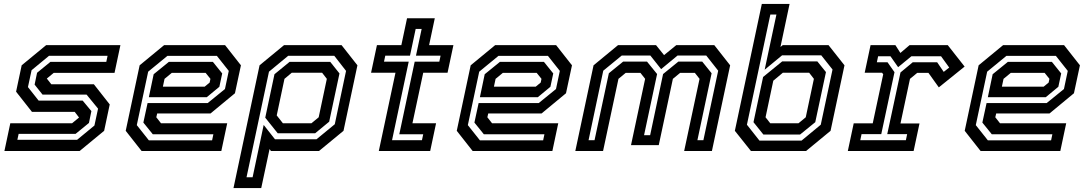

<svg xmlns="http://www.w3.org/2000/svg" viewBox="-20 -770 5546 979"><path d="M2.5 0 32.5 -141.5H347.5L384.5 -172L384 -169.5L361 -199.5H143L62 -302.5L90.5 -437L215.5 -540H594L564 -398.5H254L217 -368L217.5 -371L241.5 -340.5H458.5L539.5 -237.5L511 -103L386 0ZM68.5 -57H373L461.5 -130L480 -216L421.5 -287.5H197L156.5 -338.5L169 -399L237 -454.5H522L528.5 -485.5H230L141 -412L122.5 -326L177 -257H401.5L446 -203.5L433.5 -143L365.5 -87.5H75Z M1127.5 -540 1208.5 -437 1178 -294.5 1053.5 -191.5H781.5L777 -172L801 -141.5H1138.5L1108.5 0H702L621 -103L692 -437L817 -540ZM1065.5 -454.5 1113 -395.5 1098.5 -327.5 1034.5 -274.5H739L763.5 -391.5L841 -454.5ZM1086 -485H833.5L735.5 -404.5L677.5 -132L739 -54.5H1061.5L1068 -85.5H759L711 -145L732.5 -244.5H1039L1127 -316L1146.5 -408.5ZM1028.5 -398.5H856L819 -368L810.5 -328H1023.5L1049 -349L1053 -368Z M1170.5 189 1303.5 -437 1428.5 -540H1721.5L1802.5 -437L1731.5 -103L1606.5 0H1361.5L1354.5 -10L1312 189ZM1237 134H1268L1324.5 -133L1382 -60H1594L1687 -136.5L1744.5 -408.5L1684.5 -485.5H1449.5L1351.5 -404.5ZM1422.5 -141.5H1568L1605 -172L1646.5 -368L1622.5 -399H1467.5L1430.5 -368L1391 -181.5ZM1396 -90.5 1332.5 -170 1379.5 -391.5 1456.5 -454.5H1664L1711 -395.5L1658.5 -149.5L1587 -90.5Z M1911.5 0 1996.5 -399H1872L1902 -540H2026.5L2055.5 -677H2197L2168 -540H2292L2262 -399H2138L2083 -141.5H2203.5L2173.5 0ZM1979 -55H2131.5L2138 -85.5H2016L2094.5 -455.5H2220L2226.5 -486H2101L2130 -622.5H2099.5L2070.5 -486H1944.5L1938 -455.5H2064Z M2815.5 -540 2896.5 -437 2866 -294.5 2741.5 -191.5H2469.5L2465 -172L2489 -141.5H2826.5L2796.5 0H2390L2309 -103L2380 -437L2505 -540ZM2753.5 -454.5 2801 -395.5 2786.5 -327.5 2722.5 -274.5H2427L2451.5 -391.5L2529 -454.5ZM2774 -485H2521.5L2423.5 -404.5L2365.5 -132L2427 -54.5H2749.5L2756 -85.5H2447L2399 -145L2420.5 -244.5H2727L2815 -316L2834.5 -408.5ZM2716.5 -398.5H2544L2507 -368L2498.5 -328H2711.5L2737 -349L2741 -368Z M2913.5 0 3006.5 -437 3131.5 -540H3325L3366 -489L3428.5 -540H3622L3703 -437L3610 0H3468.5L3547 -368L3523 -398.5H3448L3411 -368L3339 -30H3197.5L3269.5 -368L3245.5 -398.5H3170.5L3133.5 -368L3055 0ZM2981 -55H3011.5L3084.5 -396.5L3157.5 -456H3279L3330.5 -392.5L3264 -80.5H3295L3361 -392.5L3439 -456H3560.5L3608.5 -396.5L3536 -55H3566.5L3642 -409.5L3581 -487H3435L3351 -417.5L3296 -487H3150.5L3056 -409.5Z M3809 0 3727 -103 3864.5 -750H4006L3959.5 -530.5L3971.5 -540H4204.5L4286 -437L4215 -103L4090 0ZM3872.5 -84 3822 -147 3871 -377.5 3968.5 -457H4147.5L4191.5 -402.5L4137 -147L4059.5 -84ZM3907.5 -141.5H4051.5L4088.5 -172L4130 -368L4106 -399H3971.5L3923 -358.5L3883.5 -172ZM3852.5 -53H4067L4165 -134L4225 -415.5L4167.5 -488H3968L3879 -414.5L3939 -696H3908L3788.5 -134Z M4303 0 4333 -141H4430L4483.5 -391.5L4477.5 -399H4389L4419 -540H4545.5L4571 -500L4618 -540H4812.5L4898.5 -430.5L4767 -324.5L4714 -398.5H4657L4620 -368L4571.5 -140.5H4668.5L4638.5 0ZM4366.5 -55H4599L4605.5 -86H4504L4571.5 -400.5L4634 -452.5H4758.5L4792 -403.5L4820 -425.5L4778.5 -483H4627L4559.5 -427.5L4520.5 -483H4457.5L4451 -452.5H4505.5L4541 -402L4473.5 -86H4373Z M5405.5 -540 5486.5 -437 5456 -294.5 5331.5 -191.5H5059.5L5055 -172L5079 -141.5H5416.5L5386.5 0H4980L4899 -103L4970 -437L5095 -540ZM5343.5 -454.5 5391 -395.5 5376.5 -327.5 5312.5 -274.5H5017L5041.5 -391.5L5119 -454.5ZM5364 -485H5111.5L5013.5 -404.5L4955.5 -132L5017 -54.5H5339.5L5346 -85.5H5037L4989 -145L5010.5 -244.5H5317L5405 -316L5424.5 -408.5ZM5306.5 -398.5H5134L5097 -368L5088.5 -328H5301.5L5327 -349L5331 -368Z"/></svg>

Font: Tourney SemiBold
Style: Italic
Weight: 600
Italic angle: -12°
Version: Version 1.015